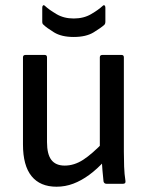

<svg xmlns="http://www.w3.org/2000/svg" viewBox="-20 -696 557 727"><path d="M194 11Q132 11 99.5 -29Q67 -69 67 -149V-479Q67 -488 77 -488H149Q158 -488 158 -479V-158Q158 -112 174.5 -90.5Q191 -69 225 -69Q261 -69 295 -91Q329 -113 374 -160L377 -88Q348 -56 318 -34Q288 -12 257.5 -0.5Q227 11 194 11ZM384 0Q374 0 372 -9Q370 -29 368 -50.5Q366 -72 365 -93L358 -131V-479Q358 -488 368 -488H440Q449 -488 449 -479V-122Q449 -93 450 -65Q451 -37 455 -11Q457 0 445 0ZM259 -556Q213 -556 184.5 -573.5Q156 -591 144 -603Q140 -606 140 -614V-667Q140 -673 143 -675.5Q146 -678 151 -673Q166 -659 194 -642.5Q222 -626 259 -626Q297 -626 325 -642.5Q353 -659 368 -673Q373 -678 376 -675.5Q379 -673 379 -667V-614Q379 -606 375 -602Q363 -591 334.5 -573.5Q306 -556 259 -556Z"/></svg>

Font: Sofia Sans Semi Condensed Medium
Style: Regular
Weight: 500
Designer: Botio Nikoltchev, Ani Petrova
Foundry: lettersoup
Version: Version 4.100